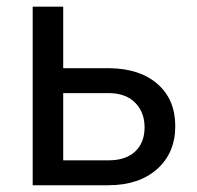

<svg xmlns="http://www.w3.org/2000/svg" viewBox="-20 -548 583 568"><path d="M167 -346.2H304.2Q394 -345.2 446.3 -299.3Q498.5 -253.4 498.5 -174.8Q498.5 -95.7 444.8 -47.9Q391.1 0 300.3 0H76.7V-528.3H167ZM167 -272.5V-73.7H301.3Q352.1 -73.7 379.9 -99.9Q407.7 -126 407.7 -171.4Q407.7 -215.3 380.6 -243.4Q353.5 -271.5 304.7 -272.5Z"/></svg>

Font: Roboto-o
Style: o-Regular
Weight: 400
Designer: Google
Version: Version 2.134; 2016; ttfautohint (v1.6)